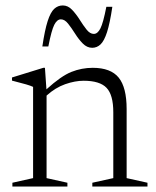

<svg xmlns="http://www.w3.org/2000/svg" viewBox="-20 -685 572 705"><path d="M319 -14 396 -31V-273Q396 -336.5 371.2 -362.5Q346.5 -388.5 287 -388.5Q255.5 -388.5 219.2 -375.8Q183 -363 151 -334V-31L227.5 -14V0H25.5V-14L101.5 -31V-366Q93.5 -370 75.8 -375.2Q58 -380.5 24 -389V-400.5L139 -436H145L150.5 -357Q204.5 -406 242.2 -421Q280 -436 320.5 -436Q386.5 -436 415.8 -400Q445 -364 445 -284.5V-31L521.5 -14V0H319ZM392.5 -660Q383.5 -599.5 373 -567Q362.5 -534.5 349.2 -522Q336 -509.5 318.5 -509.5Q299.5 -509.5 284 -525.2Q268.5 -541 255.5 -561.8Q242.5 -582.5 230 -598.2Q217.5 -614 203.5 -614Q189.5 -614 179.2 -593.8Q169 -573.5 157.5 -514.5H135.5Q144.5 -575 155 -607.5Q165.5 -640 179 -652.5Q192.5 -665 210.5 -665Q229.5 -665 244.5 -649.2Q259.5 -633.5 272.5 -612.8Q285.5 -592 298 -576.2Q310.5 -560.5 324.5 -560.5Q338.5 -560.5 348.8 -580.8Q359 -601 370.5 -660Z"/></svg>

Font: Newsreader Text Light
Style: Regular
Weight: 300
Designer: Hugues Gentile
Foundry: Production Type
Version: Version 1.001